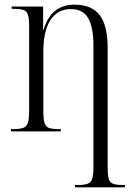

<svg xmlns="http://www.w3.org/2000/svg" viewBox="-20 -564 576 824"><path d="M302 240V230H313Q342 230 356.5 224.5Q371 219 376 202.5Q381 186 381 152V-370Q381 -445 359 -485Q337 -525 284 -525Q228 -525 197 -478.5Q166 -432 166 -342V-86Q166 -53 171 -36.5Q176 -20 190 -15Q204 -10 233 -10H241V0H27V-10H37Q66 -10 80.5 -15.5Q95 -21 100 -37.5Q105 -54 105 -87V-452Q105 -484 100 -500Q95 -516 81 -521Q67 -526 38 -526H30V-536H165V-436H167Q198 -544 300 -544Q373 -544 407.5 -499.5Q442 -455 442 -359V153Q442 187 446.5 203Q451 219 465 224.5Q479 230 508 230H516V240Z"/></svg>

Font: Noto Serif Display Condensed Light
Style: Regular
Weight: 300
Width: 3
Designer: Monotype Design Team
Foundry: Monotype Imaging Inc.
Version: Version 2.009